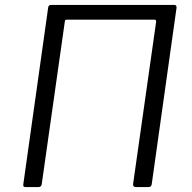

<svg xmlns="http://www.w3.org/2000/svg" viewBox="-20 -762 784 782"><path d="M609 -682H252Q244 -682 244 -674L150 -12Q149 0 135 0H85Q78 0 76 -3Q74 -6 75 -12L176 -730Q177 -742 188 -742H690Q700 -742 699 -730L598 -12Q597 -6 594 -3Q591 0 584 0H535Q521 0 522 -12L616 -674Q616 -682 609 -682Z"/></svg>

Font: Libre Franklin Light
Style: Italic
Weight: 300
Italic angle: -8°
Designer: Pablo Impallari, Rodrigo Fuenzalida, Nhung Nguyen
Foundry: Impallari Type
Version: Version 3.000